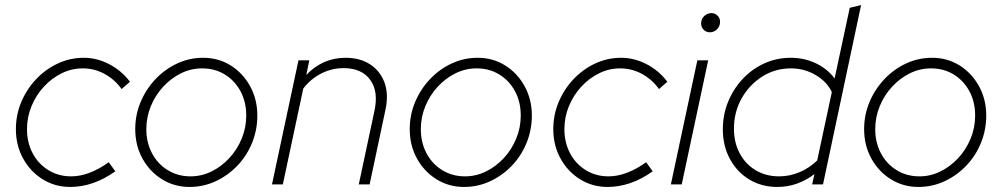

<svg xmlns="http://www.w3.org/2000/svg" viewBox="-20 -731 3971 761"><path d="M258 10Q198 10 149 -20.5Q100 -51 71.5 -103Q43 -155 43 -219Q43 -276 64.5 -327Q86 -378 123.5 -417.5Q161 -457 209.5 -479.5Q258 -502 312 -502Q364 -502 413 -476.5Q462 -451 495 -407L462 -378Q435 -416 394.5 -438Q354 -460 308 -460Q264 -460 224.5 -440.5Q185 -421 154 -387.5Q123 -354 105 -310.5Q87 -267 87 -219Q87 -166 109.5 -123.5Q132 -81 172 -56.5Q212 -32 262 -32Q297 -32 334.5 -46Q372 -60 411 -88L437 -52Q350 10 258 10Z M731 10Q671 10 622 -20.5Q573 -51 544.5 -103Q516 -155 516 -219Q516 -276 537.5 -327Q559 -378 596.5 -417.5Q634 -457 682.5 -479.5Q731 -502 785 -502Q846 -502 894.5 -471.5Q943 -441 971.5 -389Q1000 -337 1000 -273Q1000 -216 979 -164.5Q958 -113 920.5 -74Q883 -35 834.5 -12.5Q786 10 731 10ZM735 -32Q779 -32 818.5 -51.5Q858 -71 889 -104.5Q920 -138 938 -181.5Q956 -225 956 -273Q956 -327 933.5 -369Q911 -411 871.5 -435.5Q832 -460 781 -460Q737 -460 697.5 -440.5Q658 -421 627 -387.5Q596 -354 578 -310.5Q560 -267 560 -219Q560 -166 582.5 -123.5Q605 -81 645 -56.5Q685 -32 735 -32Z M1058 0 1163 -492H1206L1194 -434Q1259 -502 1350 -502Q1406 -502 1446 -476.5Q1486 -451 1503.5 -405Q1521 -359 1508 -297L1445 0H1402L1464 -291Q1481 -369 1447 -415Q1413 -461 1342 -461Q1295 -461 1253 -439.5Q1211 -418 1182 -380L1101 0Z M1819 10Q1759 10 1710 -20.5Q1661 -51 1632.5 -103Q1604 -155 1604 -219Q1604 -276 1625.5 -327Q1647 -378 1684.5 -417.5Q1722 -457 1770.5 -479.5Q1819 -502 1873 -502Q1934 -502 1982.5 -471.5Q2031 -441 2059.5 -389Q2088 -337 2088 -273Q2088 -216 2067 -164.5Q2046 -113 2008.5 -74Q1971 -35 1922.5 -12.5Q1874 10 1819 10ZM1823 -32Q1867 -32 1906.5 -51.5Q1946 -71 1977 -104.5Q2008 -138 2026 -181.5Q2044 -225 2044 -273Q2044 -327 2021.5 -369Q1999 -411 1959.5 -435.5Q1920 -460 1869 -460Q1825 -460 1785.5 -440.5Q1746 -421 1715 -387.5Q1684 -354 1666 -310.5Q1648 -267 1648 -219Q1648 -166 1670.5 -123.5Q1693 -81 1733 -56.5Q1773 -32 1823 -32Z M2388 10Q2328 10 2279 -20.5Q2230 -51 2201.5 -103Q2173 -155 2173 -219Q2173 -276 2194.5 -327Q2216 -378 2253.5 -417.5Q2291 -457 2339.5 -479.5Q2388 -502 2442 -502Q2494 -502 2543 -476.5Q2592 -451 2625 -407L2592 -378Q2565 -416 2524.5 -438Q2484 -460 2438 -460Q2394 -460 2354.5 -440.5Q2315 -421 2284 -387.5Q2253 -354 2235 -310.5Q2217 -267 2217 -219Q2217 -166 2239.5 -123.5Q2262 -81 2302 -56.5Q2342 -32 2392 -32Q2427 -32 2464.5 -46Q2502 -60 2541 -88L2567 -52Q2480 10 2388 10Z M2639 0 2744 -492H2787L2682 0ZM2793 -603Q2779 -603 2769 -613Q2759 -623 2759 -638Q2759 -650 2764.5 -659Q2770 -668 2779.5 -673.5Q2789 -679 2800 -679Q2814 -679 2824 -669Q2834 -659 2834 -645Q2834 -633 2828.5 -623.5Q2823 -614 2813.5 -608.5Q2804 -603 2793 -603Z M3061 10Q2999 10 2950 -19.5Q2901 -49 2873 -101Q2845 -153 2845 -218Q2845 -277 2866 -328Q2887 -379 2924 -418.5Q2961 -458 3010 -480Q3059 -502 3114 -502Q3168 -502 3214 -480Q3260 -458 3288 -420L3348 -700L3393 -711L3242 0H3199L3208 -41Q3141 10 3061 10ZM3068 -32Q3110 -32 3149 -48.5Q3188 -65 3219 -95L3277 -366Q3258 -407 3213 -433.5Q3168 -460 3115 -460Q3052 -460 3001 -427.5Q2950 -395 2919.5 -341Q2889 -287 2889 -221Q2889 -166 2912 -123Q2935 -80 2975.5 -56Q3016 -32 3068 -32Z M3620 10Q3560 10 3511 -20.5Q3462 -51 3433.5 -103Q3405 -155 3405 -219Q3405 -276 3426.5 -327Q3448 -378 3485.5 -417.5Q3523 -457 3571.5 -479.5Q3620 -502 3674 -502Q3735 -502 3783.5 -471.5Q3832 -441 3860.5 -389Q3889 -337 3889 -273Q3889 -216 3868 -164.5Q3847 -113 3809.5 -74Q3772 -35 3723.5 -12.5Q3675 10 3620 10ZM3624 -32Q3668 -32 3707.5 -51.5Q3747 -71 3778 -104.5Q3809 -138 3827 -181.5Q3845 -225 3845 -273Q3845 -327 3822.5 -369Q3800 -411 3760.5 -435.5Q3721 -460 3670 -460Q3626 -460 3586.5 -440.5Q3547 -421 3516 -387.5Q3485 -354 3467 -310.5Q3449 -267 3449 -219Q3449 -166 3471.5 -123.5Q3494 -81 3534 -56.5Q3574 -32 3624 -32Z"/></svg>

Font: Red Hat Display VF
Style: Italic
Weight: 300
Italic angle: -12°
Designer: Pentagram, MCKL
Foundry: Pentagram, MCKL
Version: Version 1.023